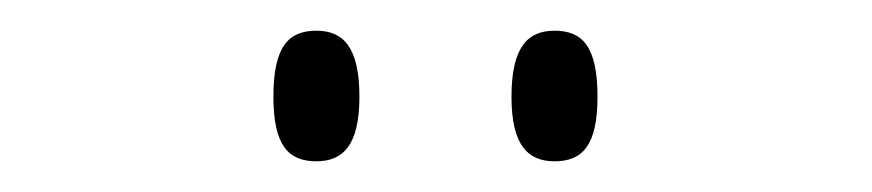

<svg xmlns="http://www.w3.org/2000/svg" viewBox="-20 -759 568 125"><path d="M341 -654C359 -654 369 -664 369 -696C369 -729 359 -739 341 -739C324 -739 313 -729 313 -696C313 -664 324 -654 341 -654ZM186 -654C203 -654 214 -664 214 -696C214 -729 203 -739 186 -739C168 -739 158 -729 158 -696C158 -664 168 -654 186 -654Z"/></svg>

Font: Noto Serif Myanmar SemiCondensed ExtraLight
Style: Regular
Weight: 200
Width: 4
Designer: Ben Mitchell and the Monotype Design Team
Foundry: Monotype Imaging Inc.
Version: Version 2.106